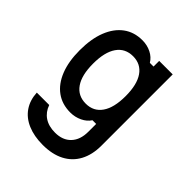

<svg xmlns="http://www.w3.org/2000/svg" viewBox="-227 -752 1105 1105"><g transform="rotate(45 325.0 -200.0)"><path d="M550 -20Q550 54 521.5 107Q493 160 439 188Q385 216 308 216Q237 216 184.5 193.5Q132 171 103 128.5Q74 86 71 27H172Q187 70 221.5 93Q256 116 308 116Q370 116 405 79Q440 42 440 -23V-87H410Q393 -60 359.5 -44Q326 -28 288 -28Q221 -28 173 -63Q125 -98 99 -163.5Q73 -229 73 -320Q73 -413 99 -479Q125 -545 173 -580.5Q221 -616 288 -616Q327 -616 360 -599.5Q393 -583 410 -554H440V-600H550ZM182 -320Q182 -226 216.5 -176.5Q251 -127 315 -127Q378 -127 412.5 -176.5Q447 -226 447 -320Q447 -414 412.5 -463.5Q378 -513 315 -513Q251 -513 216.5 -463.5Q182 -414 182 -320Z"/></g></svg>

Font: Martian Mono SemiCondensed
Style: Regular
Weight: 400
Width: 4
Designer: Roman Shamin
Foundry: Evil Martians
Version: Version 1.000